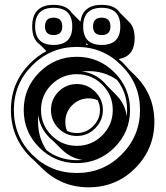

<svg xmlns="http://www.w3.org/2000/svg" viewBox="-20 -717 688 798"><path d="M346.2 -531.2Q343.8 -532.7 341.8 -534.2Q339.8 -535.6 337.9 -537.1L336.9 -531.7Q339.4 -531.2 342 -530.8Q344.7 -530.3 347.2 -529.8ZM299.3 -51.3Q305.7 -51.3 311.5 -51.5Q317.4 -51.8 323.2 -52.2Q272.9 -59.6 234.9 -97.7L200.7 -131.3Q192.4 -137.7 185.1 -145.5Q145.5 -185.5 139.2 -237.8Q138.2 -231 138.2 -224.4Q138.2 -217.8 138.2 -210.9Q138.2 -144.5 173.3 -92.8Q227.1 -51.3 299.3 -51.3ZM462.4 -322.8Q500.5 -284.7 506.8 -233.9Q508.3 -246.1 508.3 -259.8Q508.3 -330.6 466.8 -384.3Q415 -421.4 348.1 -421.4Q333.5 -421.4 319.8 -419.9Q374.5 -413.6 413.1 -374Q420.4 -366.2 427.2 -358.4L461.4 -324.2H460.9ZM299.3 -164.1Q338.4 -164.1 366.7 -192.4Q395.5 -221.2 395.5 -259.8Q395.5 -271 393.1 -280.8Q390.6 -290.5 386.2 -300.3Q369.1 -308.1 348.1 -308.1Q308.6 -308.1 279.8 -279.3H279.3Q251.5 -250 251.5 -210.9Q251.5 -200.7 253.2 -191.2Q254.9 -181.6 258.8 -172.9Q276.9 -164.1 299.3 -164.1ZM125.5 -46.4Q115.2 -55.2 105 -65.4Q25.4 -146.5 25.4 -259.8Q25.4 -374 105 -453.6Q137.2 -485.8 172.9 -504.4L145.5 -532.2Q113.8 -553.2 113.8 -606.9Q113.8 -696.8 202.6 -696.8Q257.3 -696.8 278.8 -663.1L314.5 -627Q323.7 -696.8 402.8 -696.8Q457.5 -696.8 478.5 -664.1L517.6 -625Q539.6 -603 539.6 -558.1Q539.6 -481.9 473.1 -471.7Q478.5 -467.8 483.4 -463.1Q488.3 -458.5 493.2 -453.6Q498.5 -447.8 503.9 -442.1Q509.3 -436.5 514.2 -430.2L542.5 -402.3Q621.6 -323.7 621.6 -210.9Q621.6 -97.7 541.5 -17.6Q462.4 61.5 348.1 61.5Q235.4 61.5 154.8 -17.6ZM299.3 -39.1Q208 -39.1 143.3 -103.8Q78.6 -168.5 78.6 -259.8Q78.6 -351.1 143.3 -416Q208 -481 299.3 -481Q390.6 -481 455.6 -416Q520.5 -351.1 520.5 -259.8Q520.5 -168.5 455.6 -103.8Q390.6 -39.1 299.3 -39.1ZM299.3 -110.8Q361.3 -110.8 405 -154.5Q448.7 -198.2 448.7 -259.8Q448.7 -321.8 405 -365.2Q361.3 -408.7 299.3 -408.7Q237.8 -408.7 194.1 -365.2Q150.4 -321.8 150.4 -259.8Q150.4 -198.2 194.1 -154.5Q237.8 -110.8 299.3 -110.8ZM402.8 -571.3Q366.7 -571.3 366.7 -606.9Q366.7 -643.6 402.8 -643.6Q439 -643.6 439 -606.9Q439 -571.3 402.8 -571.3ZM202.6 -571.3Q167 -571.3 167 -606.9Q167 -643.6 202.6 -643.6Q238.8 -643.6 238.8 -606.9Q238.8 -571.3 202.6 -571.3ZM202.6 -530.3Q280.3 -530.3 280.3 -606.9Q280.3 -684.6 202.6 -684.6Q126 -684.6 126 -606.9Q126 -530.3 202.6 -530.3ZM402.8 -530.3Q480 -530.3 480 -606.9Q480 -684.6 402.8 -684.6Q325.7 -684.6 325.7 -606.9Q325.7 -530.3 402.8 -530.3ZM299.3 -151.9Q254.9 -151.9 223.1 -183.6Q191.9 -215.3 191.9 -259.8Q191.9 -304.2 223.1 -335.9Q254.9 -367.7 299.3 -367.7Q343.8 -367.7 375.5 -335.9Q407.7 -303.7 407.7 -259.8Q407.7 -215.8 375.5 -183.6Q343.8 -151.9 299.3 -151.9ZM299.3 2Q408.7 2 484.9 -74.2Q562 -151.4 562 -259.8Q562 -368.7 484.9 -444.8Q408.7 -522 299.3 -522Q190.9 -522 113.8 -444.8Q37.6 -368.7 37.6 -259.8Q37.6 -150.9 113.8 -74.2Q190.4 2 299.3 2Z"/></svg>

Font: Gondrin
Style: Regular
Weight: 400
Designer: Peter Wiegel, original typeface by Carl Albert Fahrenwaldt 1901
Foundry: Peter Wiegel
Version: Version 1.000 2010 initial release